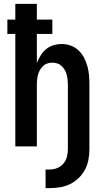

<svg xmlns="http://www.w3.org/2000/svg" viewBox="-20 -755 540 990"><path d="M215 215V119H236Q256 119 275 111.5Q294 104 307 88.5Q320 73 325 53.5Q330 34 330 13V-320Q330 -333 328.5 -346Q327 -359 323.5 -371.5Q320 -384 313.5 -395Q307 -406 297.5 -415Q288 -424 275.5 -428Q263 -432 250 -432Q237 -432 224.5 -428Q212 -424 202.5 -415Q193 -406 186.5 -395Q180 -384 176.5 -371.5Q173 -359 171.5 -346Q170 -333 170 -320V0H59V-580H18V-654H59V-735H170V-654H250V-580H170V-430Q178 -450 189.5 -469Q201 -488 217.5 -501.5Q234 -515 255 -521.5Q276 -528 298 -528Q322 -528 344.5 -520Q367 -512 384.5 -495.5Q402 -479 413 -458Q424 -437 430.5 -414Q437 -391 439 -367.5Q441 -344 441 -320V13Q441 41 436 68Q431 95 418.5 119Q406 143 386 162.5Q366 182 341.5 194Q317 206 290 210.5Q263 215 236 215Z"/></svg>

Font: Moesevka
Style: Bold
Weight: 700
Monospace: yes
Designer: Belleve Invis
Foundry: Belleve Invis
Version: Version 32.5.0; ttfautohint (v1.8.4)